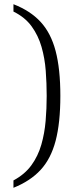

<svg xmlns="http://www.w3.org/2000/svg" viewBox="-20 -772 351 913"><path d="M44 121V86Q98 57 129.5 13.5Q161 -30 176.5 -84Q192 -138 197 -197Q202 -256 202 -316Q202 -376 197.5 -435.5Q193 -495 177.5 -549Q162 -603 130.5 -646.5Q99 -690 44 -717V-752Q124 -721 173 -668Q222 -615 244.5 -529.5Q267 -444 267 -316Q267 -188 244.5 -102.5Q222 -17 173 36Q124 89 44 121Z"/></svg>

Font: Noto Serif Kannada Light
Style: Regular
Weight: 300
Version: Version 2.003